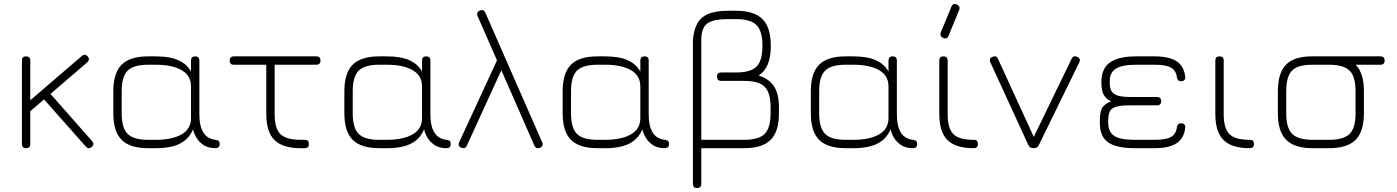

<svg xmlns="http://www.w3.org/2000/svg" viewBox="-20 -744 7012 964"><path d="M111 0Q90 0 90 -21V-440Q90 -461 111 -461Q132 -461 132 -440V-240.5L391 -463Q406 -476.5 420 -461Q427 -453.5 426.2 -445.8Q425.5 -438 418 -431L233.5 -272.5L442 -36Q456.5 -19.5 440 -6Q432.5 0.5 425.2 0Q418 -0.5 411 -8L201 -245L132 -185.5V-21Q132 0 111 0Z M549 -175V-286Q549 -377.5 590.8 -419.2Q632.5 -461 724 -461H762Q832.5 -461 875.2 -441.8Q918 -422.5 939 -385V-440Q939 -461 960 -461Q981 -461 981 -440V-171Q981 -123 992.5 -95.5Q1004 -68 1022.2 -56Q1040.5 -44 1061 -42Q1074 -40.5 1078.5 -35.8Q1083 -31 1083 -21Q1083 0 1061 0Q1026.5 0 1003.2 -15Q980 -30 966.8 -52Q953.5 -74 949 -95Q931 -48.5 886 -24.2Q841 0 762 0H724Q632.5 0 590.8 -41.8Q549 -83.5 549 -175ZM591 -175Q591 -101.5 620.8 -71.8Q650.5 -42 724 -42H762Q844 -42 891.5 -69.2Q939 -96.5 939 -151V-310Q939 -365 891.5 -392Q844 -419 762 -419H724Q650.5 -419 620.8 -389.2Q591 -359.5 591 -286Z M1509 0Q1501.5 0 1497.5 0Q1493.5 0 1485 0Q1397.5 -1 1357.2 -41.8Q1317 -82.5 1317 -171V-440H1359V-171Q1359 -100 1387 -71.5Q1415 -43 1486 -42Q1491.5 -42 1496.5 -42Q1501.5 -42 1509 -42Q1522 -42 1526.5 -36.5Q1531 -31 1531 -21Q1531 0 1509 0ZM1154 -419Q1133 -419 1133 -440Q1133 -461 1154 -461H1568Q1589 -461 1589 -440Q1589 -419 1568 -419Z M1709 -175V-286Q1709 -377.5 1750.8 -419.2Q1792.5 -461 1884 -461H1922Q1992.5 -461 2035.2 -441.8Q2078 -422.5 2099 -385V-440Q2099 -461 2120 -461Q2141 -461 2141 -440V-171Q2141 -123 2152.5 -95.5Q2164 -68 2182.2 -56Q2200.5 -44 2221 -42Q2234 -40.5 2238.5 -35.8Q2243 -31 2243 -21Q2243 0 2221 0Q2186.5 0 2163.2 -15Q2140 -30 2126.8 -52Q2113.5 -74 2109 -95Q2091 -48.5 2046 -24.2Q2001 0 1922 0H1884Q1792.5 0 1750.8 -41.8Q1709 -83.5 1709 -175ZM1751 -175Q1751 -101.5 1780.8 -71.8Q1810.5 -42 1884 -42H1922Q2004 -42 2051.5 -69.2Q2099 -96.5 2099 -151V-310Q2099 -365 2051.5 -392Q2004 -419 1922 -419H1884Q1810.5 -419 1780.8 -389.2Q1751 -359.5 1751 -286Z M2378 -663Q2373.5 -673 2376.8 -680.2Q2380 -687.5 2389 -691Q2399 -695 2405.8 -692.5Q2412.5 -690 2417 -680L2702 -30Q2711 -10.5 2691 -2Q2671.5 5.5 2663 -13ZM2503 -404 2324 -13Q2320.5 -4 2313.2 -1.2Q2306 1.5 2297 -2Q2277 -9.5 2285 -29L2481 -453Z M2805 -175V-286Q2805 -377.5 2846.8 -419.2Q2888.5 -461 2980 -461H3018Q3088.5 -461 3131.2 -441.8Q3174 -422.5 3195 -385V-440Q3195 -461 3216 -461Q3237 -461 3237 -440V-171Q3237 -123 3248.5 -95.5Q3260 -68 3278.2 -56Q3296.5 -44 3317 -42Q3330 -40.5 3334.5 -35.8Q3339 -31 3339 -21Q3339 0 3317 0Q3282.5 0 3259.2 -15Q3236 -30 3222.8 -52Q3209.5 -74 3205 -95Q3187 -48.5 3142 -24.2Q3097 0 3018 0H2980Q2888.5 0 2846.8 -41.8Q2805 -83.5 2805 -175ZM2847 -175Q2847 -101.5 2876.8 -71.8Q2906.5 -42 2980 -42H3018Q3100 -42 3147.5 -69.2Q3195 -96.5 3195 -151V-310Q3195 -365 3147.5 -392Q3100 -419 3018 -419H2980Q2906.5 -419 2876.8 -389.2Q2847 -359.5 2847 -286Z M3459 179V-543Q3463 -591 3479.8 -623.8Q3496.5 -656.5 3534 -673.2Q3571.5 -690 3637 -690H3675Q3766.5 -690 3808.2 -648.2Q3850 -606.5 3850 -515V-513Q3850 -458.5 3835.2 -422Q3820.5 -385.5 3789 -365Q3826 -353 3848.5 -331.8Q3871 -310.5 3881 -279Q3891 -247.5 3891 -205V-175Q3891 -83.5 3849.2 -41.8Q3807.5 0 3716 0H3501V179Q3501 200 3480 200Q3459 200 3459 179ZM3501 -42H3716Q3789.5 -42 3819.2 -71.8Q3849 -101.5 3849 -175V-205Q3849 -254 3836.2 -283.2Q3823.5 -312.5 3794.2 -325.2Q3765 -338 3716 -338H3601Q3580 -338 3580 -359Q3580 -380 3601 -380H3675Q3724 -380 3753.2 -392.8Q3782.5 -405.5 3795.2 -434.8Q3808 -464 3808 -513V-515Q3808 -588.5 3778.2 -618.2Q3748.5 -648 3675 -648H3637Q3557 -648 3529 -624.5Q3501 -601 3501 -543Z M4051 -175V-286Q4051 -377.5 4092.8 -419.2Q4134.5 -461 4226 -461H4264Q4334.5 -461 4377.2 -441.8Q4420 -422.5 4441 -385V-440Q4441 -461 4462 -461Q4483 -461 4483 -440V-171Q4483 -123 4494.5 -95.5Q4506 -68 4524.2 -56Q4542.5 -44 4563 -42Q4576 -40.5 4580.5 -35.8Q4585 -31 4585 -21Q4585 0 4563 0Q4528.5 0 4505.2 -15Q4482 -30 4468.8 -52Q4455.5 -74 4451 -95Q4433 -48.5 4388 -24.2Q4343 0 4264 0H4226Q4134.5 0 4092.8 -41.8Q4051 -83.5 4051 -175ZM4093 -175Q4093 -101.5 4122.8 -71.8Q4152.5 -42 4226 -42H4264Q4346 -42 4393.5 -69.2Q4441 -96.5 4441 -151V-310Q4441 -365 4393.5 -392Q4346 -419 4264 -419H4226Q4152.5 -419 4122.8 -389.2Q4093 -359.5 4093 -286Z M4715.5 -553.5Q4697 -561.5 4703.5 -581L4756.5 -709.5Q4764.5 -730.5 4784 -721.5Q4802.5 -713.5 4796 -694L4743 -565.5Q4735 -544.5 4715.5 -553.5ZM4868 0Q4778 0 4737 -41Q4696 -82 4696 -171V-440Q4696 -461 4717 -461Q4738 -461 4738 -440V-171Q4738 -99 4766.8 -70.5Q4795.5 -42 4868 -42Q4881 -42 4885.5 -36.5Q4890 -31 4890 -21Q4890 0 4868 0Z M5196 -16Q5191 -5.5 5184.2 -2.8Q5177.5 0 5169 0Q5150.5 0 5143 -16L4952 -432Q4944 -451.5 4964 -459Q4983 -467 4991 -448L5185 -25H5155L5360 -448Q5364.5 -458 5371.5 -460.5Q5378.5 -463 5388 -459Q5408 -450.5 5399 -431Z M5677 0Q5585.5 0 5543.8 -29.2Q5502 -58.5 5502 -128V-138Q5502 -187.5 5516.8 -206.5Q5531.5 -225.5 5559 -235Q5533.5 -246.5 5521.8 -268Q5510 -289.5 5510 -326V-336Q5510 -373 5526 -401.2Q5542 -429.5 5580.2 -445.2Q5618.5 -461 5685 -461H5777Q5850.5 -461 5887.8 -436.2Q5925 -411.5 5931 -358Q5932 -347.5 5926.2 -341.8Q5920.5 -336 5910 -336Q5900.5 -336 5895.5 -341.2Q5890.5 -346.5 5889 -356Q5884.5 -390.5 5859 -404.8Q5833.5 -419 5777 -419H5685Q5615.5 -419 5583.5 -399.8Q5551.5 -380.5 5552 -336V-322Q5552.5 -293 5566.5 -279.2Q5580.5 -265.5 5603.5 -261.2Q5626.5 -257 5654 -257H5789Q5810 -257 5810 -236Q5810 -215 5789 -215H5654Q5607 -215 5583.5 -208Q5560 -201 5552 -184Q5544 -167 5544 -137V-128Q5544 -82.5 5573.8 -62.2Q5603.5 -42 5677 -42H5777Q5833.5 -42 5859 -56.2Q5884.5 -70.5 5889 -105Q5890.5 -115 5895.5 -120Q5900.5 -125 5910 -125Q5920.5 -125 5926.2 -119.2Q5932 -113.5 5931 -103Q5925 -50 5887.8 -25Q5850.5 0 5777 0Z M6254 0Q6164 0 6123 -41Q6082 -82 6082 -171V-440Q6082 -461 6103 -461Q6124 -461 6124 -440V-171Q6124 -99 6152.8 -70.5Q6181.5 -42 6254 -42Q6267 -42 6271.5 -36.5Q6276 -31 6276 -21Q6276 0 6254 0Z M6617 -419Q6596 -419 6596 -440Q6596 -461 6617 -461H6911Q6932 -461 6932 -440Q6932 -419 6911 -419ZM6571 0Q6479.5 0 6437.8 -41.8Q6396 -83.5 6396 -174V-286Q6396 -378.5 6437.8 -420.2Q6479.5 -462 6571 -461H6653Q6744.5 -461 6786.2 -419.2Q6828 -377.5 6828 -286V-175Q6828 -83.5 6786.2 -41.8Q6744.5 0 6653 0ZM6438 -174Q6438 -101.5 6467.8 -71.8Q6497.5 -42 6571 -42H6653Q6726.5 -42 6756.2 -71.8Q6786 -101.5 6786 -175V-286Q6786 -359.5 6756.2 -389.2Q6726.5 -419 6653 -419H6571Q6522 -419.5 6492.8 -406.8Q6463.5 -394 6450.8 -364.8Q6438 -335.5 6438 -286Z"/></svg>

Font: Jura Light Light
Style: Regular
Weight: 300
Version: Version 5.106